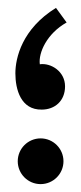

<svg xmlns="http://www.w3.org/2000/svg" viewBox="-20 -409 206 487"><path d="M81 -246C77 -275 99 -324 149 -352L122 -389C36 -336 19 -262 19 -223C19 -182 33 -130 86 -131C119 -131 145 -153 145 -190C145 -228 109 -250 81 -246ZM25 0C25 32 51 58 83 58C115 58 141 32 141 0C141 -32 115 -58 83 -58C51 -58 25 -32 25 0Z"/></svg>

Font: Reem Kufi
Style: Regular
Weight: 400
Designer: Khaled Hosny
Version: Version 0.007